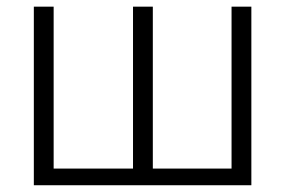

<svg xmlns="http://www.w3.org/2000/svg" viewBox="-20 -548 833 568"><path d="M138.7 -528.3V-49.3H373.5V-528.3H432.1V-49.3H665V-528.3H723.6V0H80.1V-528.3Z"/></svg>

Font: Roboto Web
Style: Light
Weight: 300
Designer: Google
Version: Version 1.200310; 2013